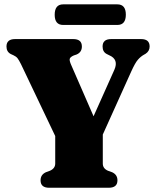

<svg xmlns="http://www.w3.org/2000/svg" viewBox="-20 -884 732 904"><path d="M533 -35Q533 0 492 0H211.5Q171 0 171 -35Q171 -61.5 196 -73L215 -80Q240 -91 240 -114V-243.5L79 -581.5Q69 -601.5 62.5 -609.8Q56 -618 44 -623.5L31 -629.5Q10.5 -640 10.5 -665Q10.5 -700 51 -700H325Q365.5 -700 365.5 -665Q365.5 -638.5 341 -627.5L327.5 -623Q309 -615 308 -605.2Q307 -595.5 317 -574L420.5 -336.5L518.5 -555.5Q540 -604.5 494 -624L483 -629.5Q463 -639.5 463 -665Q463 -700 503.5 -700H644.5Q684.5 -700 684.5 -665Q684.5 -643 665 -630.5L657 -626Q642 -617.5 629 -602.5Q616 -587.5 597.5 -546.5L464 -250.5V-114Q464 -90.5 488.5 -80L508 -73Q533 -61.5 533 -35ZM237.5 -814.5Q237.5 -863.5 277.5 -863.5H532.5Q572.5 -863.5 572.5 -815Q572.5 -766.5 532.5 -766.5H277.5Q237.5 -766.5 237.5 -814.5Z"/></svg>

Font: Fraunces 72pt Soft Black
Style: Regular
Weight: 900
Version: Version 1.000;[b76b70a41]